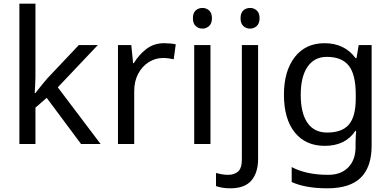

<svg xmlns="http://www.w3.org/2000/svg" viewBox="-20 -873 2118 1040"><path d="M172 -456Q172 -440 170.5 -414Q169 -388 168 -369H172Q178 -377 190 -392Q202 -407 214.5 -422.5Q227 -438 236 -448L407 -629H510L293 -400L525 -93H419L233 -343L172 -290V-93H85V-853H172Z M869 -639Q884 -639 901.5 -637.5Q919 -636 932 -633L921 -552Q908 -555 892.5 -557Q877 -559 863 -559Q822 -559 786 -536.5Q750 -514 728.5 -473.5Q707 -433 707 -379V-93H619V-629H691L701 -531H705Q731 -575 772 -607Q813 -639 869 -639Z M1077 -830Q1097 -830 1112.5 -816.5Q1128 -803 1128 -774Q1128 -746 1112.5 -732Q1097 -718 1077 -718Q1055 -718 1040 -732Q1025 -746 1025 -774Q1025 -803 1040 -816.5Q1055 -830 1077 -830ZM1120 -629V-93H1032V-629Z M1283 -774Q1283 -803 1298 -816.5Q1313 -830 1335 -830Q1355 -830 1370.5 -816.5Q1386 -803 1386 -774Q1386 -746 1370.5 -732Q1355 -718 1335 -718Q1313 -718 1298 -732Q1283 -746 1283 -774ZM1227 147Q1202 147 1183 143.5Q1164 140 1150 135V64Q1165 68 1181 71Q1197 74 1216 74Q1248 74 1269 56.5Q1290 39 1290 -10V-629H1378V-13Q1378 62 1342 104.5Q1306 147 1227 147Z M1738 -639Q1791 -639 1833.5 -619Q1876 -599 1906 -558H1911L1923 -629H1993V-84Q1993 31 1934.5 89Q1876 147 1753 147Q1635 147 1560 113V32Q1639 74 1758 74Q1827 74 1866.5 33.5Q1906 -7 1906 -77V-98Q1906 -110 1907 -132.5Q1908 -155 1909 -164H1905Q1851 -83 1739 -83Q1635 -83 1576.5 -156Q1518 -229 1518 -360Q1518 -488 1576.5 -563.5Q1635 -639 1738 -639ZM1750 -565Q1683 -565 1646 -511.5Q1609 -458 1609 -359Q1609 -260 1645.5 -207.5Q1682 -155 1752 -155Q1833 -155 1870 -198.5Q1907 -242 1907 -339V-360Q1907 -470 1869 -517.5Q1831 -565 1750 -565Z"/></svg>

Font: Noto Sans Telugu UI
Style: Regular
Weight: 400
Designer: Jelle Bosma - Monotype Design Team
Foundry: Monotype Imaging Inc.
Version: Version 2.005; ttfautohint (v1.8.4.7-5d5b)